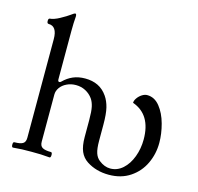

<svg xmlns="http://www.w3.org/2000/svg" viewBox="-107 -839 991 963"><g transform="rotate(15 388.5 -358.0)"><path d="M742.7 -208.5Q742.7 -151.4 719 -101.1Q695.3 -50.8 648.9 -19.8Q602.5 11.2 538.6 11.2Q472.7 11.2 423.3 -21Q397.9 -37.6 385.7 -65.7Q373.5 -93.8 373.5 -141.1V-228Q373.5 -273.9 368.4 -297.1Q363.3 -320.3 352.1 -336.4Q337.4 -356.9 314.7 -368.9Q292 -380.9 264.6 -380.9Q238.8 -380.9 217.3 -370.6Q195.8 -360.4 183.6 -343.3Q171.4 -326.2 171.4 -307.1V-62Q171.4 -40 185.3 -32Q199.2 -23.9 229.5 -23.9Q236.3 -23.9 236.3 -10.3Q236.3 3.9 229.5 3.9Q201.7 1.5 183.6 0.7Q165.5 0 134.8 0Q104.5 0 86.2 0.7Q67.9 1.5 39.6 3.9Q32.7 3.9 32.7 -10.3Q32.7 -23.9 39.6 -23.9Q69.8 -23.9 83.3 -32Q96.7 -40 96.7 -62V-574.2Q96.7 -641.6 51.8 -641.6Q43.5 -641.6 43.5 -655.3Q43.5 -668.9 51.8 -668.9Q59.6 -668.9 73 -673.6Q86.4 -678.2 99.6 -685.5Q133.3 -704.1 147 -714.4Q162.6 -726.6 168.5 -726.6Q174.3 -726.6 174.3 -712.9Q171.4 -679.7 171.4 -637.7V-386.2Q171.4 -374 179.2 -374Q183.6 -374 187.5 -377.9Q210.9 -401.4 238.5 -413.1Q266.1 -424.8 300.8 -424.8Q338.4 -424.8 367.2 -410.9Q396 -397 416.5 -367.2Q432.6 -343.8 440.4 -312Q448.2 -280.3 448.2 -224.1V-141.1Q448.2 -99.6 455.6 -77.6Q462.9 -55.7 479 -43.5Q507.3 -21 537.6 -21Q573.7 -21 602.3 -46.6Q630.9 -72.3 646.7 -114.7Q662.6 -157.2 662.6 -205.1Q662.6 -334 563.5 -369.1Q563.5 -380.9 572.8 -394Q582 -407.2 595.7 -416Q609.4 -424.8 622.6 -424.8Q660.6 -424.8 688 -390.9Q715.3 -356.9 729 -306.4Q742.7 -255.9 742.7 -208.5Z"/></g></svg>

Font: JuniusX
Style: Regular
Weight: 400
Designer: Peter S. Baker
Foundry: Briery Creek Software
Version: Version 1.004